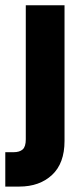

<svg xmlns="http://www.w3.org/2000/svg" viewBox="-51 -520 310 726"><path d="M-31 55.5H0.5Q23 55.5 34.8 45Q46.5 34.5 46.5 7V-500H193V13Q193 97.5 145.8 141.5Q98.5 185.5 22 185.5H-31Z"/></svg>

Font: Overused Grotesk
Style: Bold
Weight: 710
Version: Version 0.004